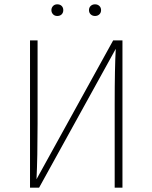

<svg xmlns="http://www.w3.org/2000/svg" viewBox="-20 -869 705 889"><path d="M245 -849Q258 -849 265.5 -841.5Q273 -834 273 -822Q273 -810 265.5 -802.5Q258 -795 245 -795Q233 -795 225.5 -803Q218 -811 218 -822Q218 -833 225.5 -841Q233 -849 245 -849ZM400 -841.5Q408 -849 420 -849Q432 -849 440 -841.5Q448 -834 448 -822Q448 -810 440 -802.5Q432 -795 420 -795Q408 -795 400 -802.5Q392 -810 392 -822Q392 -834 400 -841.5ZM547 -682V0H511V-385Q511 -557 516 -643L161 0H119V-682H154V-296Q154 -139 149 -39L504 -682Z"/></svg>

Font: Fira Sans UltraLight
Style: Regular
Weight: 200
Designer: Carrois Corporate & Edenspiekermann AG
Foundry: Carrois Corporate GbR & Edenspiekermann AG
Version: Version 4.106;PS 004.106;hotconv 1.0.70;makeotf.lib2.5.58329